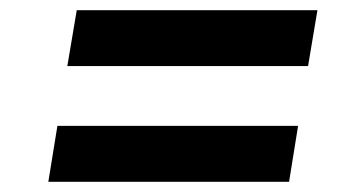

<svg xmlns="http://www.w3.org/2000/svg" viewBox="-20 -477 713 377"><path d="M112.2 -347.3H584.9L603.3 -457H130.7ZM74.9 -120H547.6L565.3 -229.8H92.7Z"/></svg>

Font: Margiela Sans Semi Bold
Style: Italic
Weight: 600
Italic angle: -9.39999°
Designer: Stefan Endress, Andreas Faust
Version: Version 1.100;FEAKit 1.0